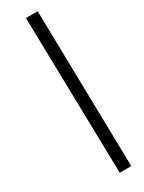

<svg xmlns="http://www.w3.org/2000/svg" viewBox="-232 -787 699 935"><g transform="rotate(-30 117.5 -319.5)"><path d="M133 121 114 -760H180L198 121Z"/></g></svg>

Font: Noto Serif Tamil ExtraCondensed Black
Style: Italic
Weight: 900
Width: 2
Italic angle: -12°
Designer: Indian Type Foundry, Tom Grace, and the Monotype Design Team
Foundry: Monotype Imaging Inc.
Version: Version 2.003; ttfautohint (v1.8.4.7-5d5b)